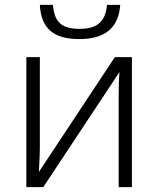

<svg xmlns="http://www.w3.org/2000/svg" viewBox="-20 -766 649 786"><path d="M418 -746.1C411.6 -673.8 374 -647.9 306.2 -647.9C233.9 -647.9 202.6 -673.8 196.8 -746.1H143.1C148.4 -649.9 198.2 -606 305.2 -606C410.2 -606 465.8 -652.8 472.2 -746.1ZM143.1 -532.2H87.9V0H157.2L469.2 -471.2C466.3 -444.8 465.8 -398.4 465.8 -371.1V0H520V-532.2H450.2L139.2 -62C140.6 -91.3 143.1 -132.8 143.1 -162.1Z"/></svg>

Font: Noto Reveo Sans
Style: Regular
Weight: 300
Designer: Monotype Design Team
Foundry: Monotype Imaging Inc.
Version: Version 2.007